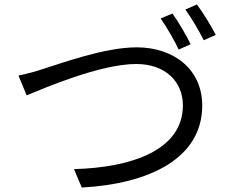

<svg xmlns="http://www.w3.org/2000/svg" viewBox="-20 -845 1040 864"><path d="M756 -784 703 -762C730 -723 765 -663 784 -622L838 -646C818 -687 782 -748 756 -784ZM866 -825 814 -802C842 -764 875 -707 897 -664L951 -688C932 -725 894 -788 866 -825ZM63 -505 100 -416C178 -448 431 -557 593 -557C727 -557 803 -475 803 -371C803 -169 572 -91 313 -84L348 -1C654 -18 890 -133 890 -370C890 -536 759 -632 595 -632C450 -632 256 -560 172 -534C135 -522 99 -512 63 -505Z"/></svg>

Font: Noto Sans CJK JP Regular
Style: Regular
Weight: 400
Designer: Ryoko NISHIZUKA (kana & ideographs); Paul D. Hunt (Latin, Greek & Cyrillic); Wenlong ZHANG (bopomofo); Sandoll Communica
Foundry: Adobe Systems Incorporated
Version: Version 1.001;PS 1.001;hotconv 1.0.78;makeotf.lib2.5.61930